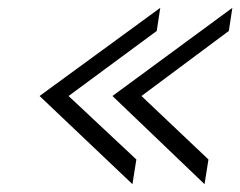

<svg xmlns="http://www.w3.org/2000/svg" viewBox="-20 -527 613 490"><path d="M81 -282 318 -57 328 -120 155 -282 380 -448 389 -507ZM267 -282 502 -57 512 -120 341 -282 564 -448 573 -507Z"/></svg>

Font: Charger Pro
Style: LitObl
Weight: 300
Designer: Jasper
Foundry: Cannot Into Space Fonts
Version: Version 1.09